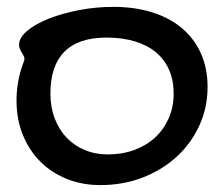

<svg xmlns="http://www.w3.org/2000/svg" viewBox="-20 -475 642 556"><path d="M271 61Q217.8 61 173.1 43Q128.4 24.9 96.2 -7.6Q64 -40 45.9 -85Q27.8 -129.9 27.8 -184.1Q27.8 -213.4 33 -240.5Q38.1 -267.6 46.9 -291Q50.8 -300.3 50.8 -304.2Q50.8 -309.1 48.3 -313.5Q45.9 -317.9 43 -322.8Q40 -327.6 37.6 -333Q35.2 -338.4 35.2 -345.2Q35.2 -365.7 58.6 -385.5Q82 -405.3 120.6 -420.7Q159.2 -436 208 -445.6Q256.8 -455.1 308.1 -455.1Q371.1 -455.1 421.6 -439Q472.2 -422.9 507.6 -392.8Q543 -362.8 562 -319.8Q581.1 -276.9 581.1 -223.1Q581.1 -163.1 557.1 -111.1Q533.2 -59.1 491.5 -21Q449.7 17.1 393.1 39.1Q336.4 61 271 61ZM482.9 -204.1Q482.9 -242.2 469.7 -272.5Q456.5 -302.7 431.6 -323.5Q406.7 -344.2 370.4 -355.2Q334 -366.2 288.1 -366.2Q207.5 -366.2 166.7 -325.4Q126 -284.7 126 -204.1Q126 -165 138.2 -132.6Q150.4 -100.1 172.4 -76.9Q194.3 -53.7 224.9 -40.8Q255.4 -27.8 292 -27.8Q334 -27.8 369.1 -40.8Q404.3 -53.7 429.4 -77.1Q454.6 -100.6 468.8 -133.1Q482.9 -165.5 482.9 -204.1Z"/></svg>

Font: Gochi Hand Cyrillic
Style: Regular
Weight: 400
Designer: Juan Pablo del Peral; Denis Ignatov
Foundry: Juan Pablo del Peral; Denis Ignatov
Version: Version 1.00 June 29, 2018, initial release